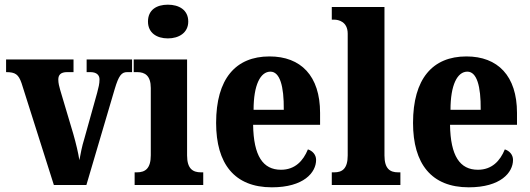

<svg xmlns="http://www.w3.org/2000/svg" viewBox="-20 -790 2262 820"><path d="M72 -435 210 0H349L470 -410C487 -467 499 -482 523 -482H544V-536H350V-482H366C394 -482 405 -468 405 -451C405 -432 401 -417 395 -394L340 -197C330 -166 324 -132 319 -106C314 -138 305 -176 293 -218L237 -406C233 -420 229 -435 229 -450C229 -470 239 -482 267 -482H294V-536H6V-482C46 -482 59 -472 72 -435Z M697 -626C744 -626 784 -650 784 -698C784 -748 744 -770 697 -770C649 -770 612 -748 612 -698C612 -650 649 -626 697 -626ZM555 0H848V-54H838C804 -54 779 -69 779 -126V-536H551V-482H566C599 -482 624 -467 624 -414V-127C624 -70 600 -54 565 -54H555Z M1141 10C1277 10 1330 -53 1330 -107C1330 -130 1314 -146 1295 -152C1275 -103 1240 -65 1180 -65C1103 -65 1063 -124 1061 -257H1347V-308C1347 -466 1265 -549 1131 -549C986 -549 903 -453 903 -265C903 -91 981 10 1141 10ZM1192 -321H1063C1063 -427 1092 -484 1135 -484C1175 -484 1193 -423 1192 -321Z M1397 0H1690V-54H1680C1646 -54 1622 -69 1622 -126V-760H1397V-706H1408C1425 -706 1465 -698 1465 -646V-126C1465 -69 1441 -54 1408 -54H1397Z M1982 10C2118 10 2171 -53 2171 -107C2171 -130 2155 -146 2136 -152C2116 -103 2081 -65 2021 -65C1944 -65 1904 -124 1902 -257H2188V-308C2188 -466 2106 -549 1972 -549C1827 -549 1744 -453 1744 -265C1744 -91 1822 10 1982 10ZM2033 -321H1904C1904 -427 1933 -484 1976 -484C2016 -484 2034 -423 2033 -321Z"/></svg>

Font: Noto Serif Myanmar Condensed ExtraBold
Style: Regular
Weight: 800
Width: 3
Designer: Ben Mitchell and the Monotype Design Team
Foundry: Monotype Imaging Inc.
Version: Version 2.106